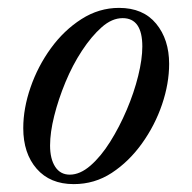

<svg xmlns="http://www.w3.org/2000/svg" viewBox="-20 -459 487 487"><path d="M167 8Q107 8 73 -31Q39 -70 39 -134Q39 -184 57.5 -237.5Q76 -291 109 -336.5Q142 -382 186.5 -410.5Q231 -439 282 -439Q343 -439 376 -399Q409 -359 409 -297Q409 -247 391 -194Q373 -141 340 -95Q307 -49 263.5 -20.5Q220 8 167 8ZM157 -16Q183 -16 209.5 -39Q236 -62 259.5 -99.5Q283 -137 301.5 -180.5Q320 -224 330.5 -266.5Q341 -309 341 -341Q341 -413 291 -413Q264 -413 238 -390Q212 -367 188 -330.5Q164 -294 146 -250.5Q128 -207 117.5 -165Q107 -123 107 -90Q107 -56 120 -36Q133 -16 157 -16Z"/></svg>

Font: Ibarra Real Nova Medium
Style: Italic
Weight: 500
Italic angle: -22°
Designer: Jose Maria Ribagorda & Octavio Pardo
Foundry: Octavio Pardo
Version: Version 2.000